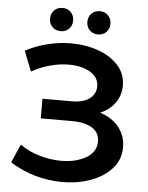

<svg xmlns="http://www.w3.org/2000/svg" viewBox="-60 -937 768 995"><g transform="rotate(5 324.5 -439.5)"><path d="M600 -196Q600 -133 559 -86.5Q518 -40 450 -15Q382 10 301 10Q230 10 159.5 -10Q89 -30 29 -69L71 -164Q117 -132 173.5 -115.5Q230 -99 285 -99Q363 -99 415.5 -130Q468 -161 468 -215Q468 -261 430 -285Q392 -309 325 -309H162V-411H315Q373 -411 406 -435Q439 -459 439 -500Q439 -546 395 -572.5Q351 -599 283 -599Q236 -599 185.5 -585.5Q135 -572 90 -546L49 -651Q103 -680 164 -695Q225 -710 285 -710Q362 -710 427.5 -686.5Q493 -663 532 -619Q571 -575 571 -516Q571 -464 543 -425Q515 -386 466 -365Q529 -345 564.5 -300.5Q600 -256 600 -196ZM165 -828Q165 -855 182 -872Q199 -889 225 -889Q251 -889 268 -872Q285 -855 285 -828Q285 -802 268 -785Q251 -768 225 -768Q199 -768 182 -785Q165 -802 165 -828ZM359 -828Q359 -855 376 -872Q393 -889 419 -889Q445 -889 462 -872Q479 -855 479 -828Q479 -802 462 -785Q445 -768 419 -768Q393 -768 376 -785Q359 -802 359 -828Z"/></g></svg>

Font: mBank SemiBold
Style: Regular
Weight: 600
Designer: Julieta Ulanovsky
Foundry: Julieta Ulanovsky
Version: Version 7.200